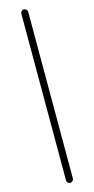

<svg xmlns="http://www.w3.org/2000/svg" viewBox="-163 -866 581 1184"><g transform="rotate(-15 127.0 -273.5)"><path d="M105.5 258.8V-805.7Q105.5 -814.5 111.8 -820.8Q118.2 -827.1 127 -827.1Q135.7 -827.1 142.6 -820.8Q149.4 -814.5 149.4 -805.7V258.8Q149.4 267.6 142.6 273.9Q135.7 280.3 127 280.3Q118.2 280.3 111.8 273.9Q105.5 267.6 105.5 258.8Z"/></g></svg>

Font: Gen Jyuu Gothic P Light
Style: Regular
Weight: 200
Designer: [Source Han Sans]
Ryoko NISHIZUKA  (kana & ideographs); Paul D. Hunt (Latin, Greek & Cyrillic); Wenlong ZHANG  (bopomofo
Version: Version 1.002.20150607